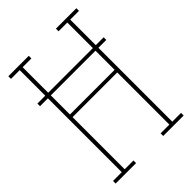

<svg xmlns="http://www.w3.org/2000/svg" viewBox="-215 -832 930 930"><g transform="rotate(-45 250.0 -367.5)"><path d="M17 0V-18H77V-524H23V-542H77V-717H17V-735H157V-717H97V-542H403V-717H343V-735H483V-717H423V-542H477V-524H423V-18H483V0H343V-18H403V-375H97V-18H157V0ZM403 -393V-524H97V-393Z"/></g></svg>

Font: Iosevka Slab Thin
Style: Regular
Weight: 100
Monospace: yes
Designer: Belleve Invis
Foundry: Belleve Invis
Version: Version 11.1.0; ttfautohint (v1.8.3)